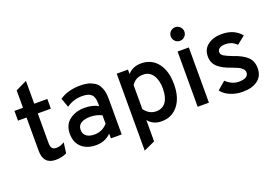

<svg xmlns="http://www.w3.org/2000/svg" viewBox="-117 -1095 2429 1669"><g transform="rotate(-20 1097.0 -260.5)"><path d="M223 12Q109 12 109 -115V-421H30V-511H109V-672L213 -722V-511H334V-421H213V-142Q213 -84 263 -84Q300 -84 339 -108L326 -11Q280 12 223 12Z M736 0V-44Q682 12 596 12Q515 12 464.5 -32.5Q414 -77 414 -159Q414 -242 471 -285Q528 -328 610 -328Q685 -328 736 -298V-326Q736 -383 710 -407Q684 -431 627 -431Q543 -431 481 -385L450 -470Q527 -523 641 -523Q679 -523 709 -516.5Q739 -510 770 -491.5Q801 -473 818.5 -432Q836 -391 836 -331V0ZM615 -80Q687 -80 736 -135V-213Q689 -238 627 -238Q577 -238 545.5 -218.5Q514 -199 514 -159Q514 -122 540 -101Q566 -80 615 -80Z M1203 12Q1125 12 1080 -44V153L976 201V-511H1080V-470Q1128 -523 1203 -523Q1300 -523 1356.5 -451.5Q1413 -380 1413 -255Q1413 -131 1355.5 -59.5Q1298 12 1203 12ZM1188 -86Q1247 -86 1278 -129.5Q1309 -173 1309 -255Q1309 -331 1277 -378Q1245 -425 1188 -425Q1116 -425 1080 -367V-145Q1124 -86 1188 -86Z M1635.5 -609.5Q1617 -591 1591 -591Q1565 -591 1546.5 -609.5Q1528 -628 1528 -654Q1528 -680 1546.5 -698.5Q1565 -717 1591 -717Q1617 -717 1635.5 -698.5Q1654 -680 1654 -654Q1654 -628 1635.5 -609.5ZM1539 0V-511H1643V0Z M1952 12Q1892 12 1839 -10.5Q1786 -33 1759 -71L1833 -134Q1888 -82 1950 -82Q2040 -82 2040 -137Q2040 -156 2023 -172Q2006 -188 1989 -195.5Q1972 -203 1934 -218Q1850 -246 1810.5 -284Q1771 -322 1771 -382Q1771 -448 1821.5 -485.5Q1872 -523 1949 -523Q2064 -523 2128 -446L2053 -386Q2012 -429 1949 -429Q1916 -429 1896.5 -416.5Q1877 -404 1877 -382Q1877 -359 1900.5 -344.5Q1924 -330 1976 -310Q2063 -281 2103.5 -242Q2144 -203 2144 -137Q2144 -65 2092.5 -26.5Q2041 12 1952 12Z"/></g></svg>

Font: Overpass Light
Style: Bold
Weight: 600
Designer: Delve Withrington, Thomas Jockin
Foundry: Delve Fonts
Version: Version 3.000;DELV;Overpass